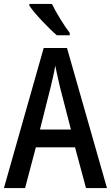

<svg xmlns="http://www.w3.org/2000/svg" viewBox="-20 -960 566 980"><path d="M245 -940H130V-931C156 -891 229 -815 270 -780H336V-792C308 -828 266 -896 245 -940ZM419 0H526L322 -715H203L0 0H108L163 -208H363ZM286 -516 342 -299H184L239 -517C246 -547 257 -592 262 -625C268 -594 278 -551 286 -516Z"/></svg>

Font: Noto Sans Tamil Condensed Medium
Style: Regular
Weight: 500
Width: 3
Designer: Jelle Bosma - Monotype Design Team
Foundry: Monotype Imaging Inc.
Version: Version 2.004